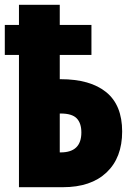

<svg xmlns="http://www.w3.org/2000/svg" viewBox="-20 -780 557 800"><path d="M59 0V-551H0V-676H59V-760H229V-676H361V-551H229V-450H233Q356 -450 422.5 -396Q489 -342 489 -232Q489 -123 424 -61.5Q359 0 242 0ZM233 -145Q319 -145 319 -228Q319 -267 299.5 -287Q280 -307 233 -307H229V-145Z"/></svg>

Font: Noto Sans ExtraCondensed Black
Style: Regular
Weight: 900
Width: 2
Designer: Monotype Design Team
Foundry: Monotype Imaging Inc.
Version: Version 2.013; ttfautohint (v1.8.4.7-5d5b)